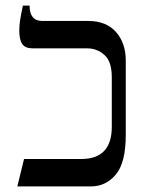

<svg xmlns="http://www.w3.org/2000/svg" viewBox="-20 -667 528 687"><path d="M42 0 66 -98H270Q380 -98 380 -213V-391Q380 -447 353.5 -470.5Q327 -494 292 -494H96Q71 -494 60 -509Q49 -524 49 -558Q49 -575 52 -595Q55 -615 62 -647H86V-644Q86 -620 97 -606Q108 -592 132 -592H296Q360 -592 395 -552.5Q430 -513 430 -450V-184Q430 -85 394.5 -42.5Q359 0 305 0Z"/></svg>

Font: Noto Serif Hebrew SemiCondensed
Style: Regular
Weight: 400
Width: 4
Designer: Monotype Design Team
Foundry: Monotype Imaging Inc.
Version: Version 2.004; ttfautohint (v1.8.4.7-5d5b)